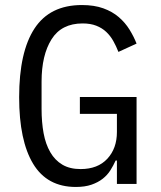

<svg xmlns="http://www.w3.org/2000/svg" viewBox="-20 -730 640 762"><path d="M444 -93H439Q430 -73 418 -54Q406 -35 387.5 -20.5Q369 -6 343 3Q317 12 281 12Q167 12 111.5 -80Q56 -172 56 -344Q56 -524 117 -617Q178 -710 305 -710Q354 -710 390 -697Q426 -684 451.5 -662Q477 -640 494 -612.5Q511 -585 522 -557L450 -524Q441 -547 429.5 -567.5Q418 -588 401.5 -603.5Q385 -619 362 -628Q339 -637 308 -637Q224 -637 184.5 -574Q145 -511 145 -406V-298Q145 -245 153 -201.5Q161 -158 179.5 -126Q198 -94 227.5 -76.5Q257 -59 300 -59Q368 -59 406 -100Q444 -141 444 -206V-278H297V-345H522V0H444Z"/></svg>

Font: IBM Plex Mono
Style: Regular
Weight: 400
Monospace: yes
Designer: Mike Abbink, Paul van der Laan, Pieter van Rosmalen
Foundry: Bold Monday
Version: Version 2.3